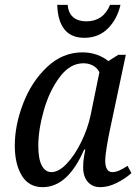

<svg xmlns="http://www.w3.org/2000/svg" viewBox="-20 -762 570 792"><path d="M41 -162Q41 -245 75.5 -335Q110 -425 174 -485.5Q238 -546 320 -546Q352 -546 380 -536Q408 -526 427 -510L468 -536H499L431 -215Q426 -191 420 -154.5Q414 -118 414 -100Q414 -52 444 -52Q468 -52 506 -78L522 -48Q498 -26 462.5 -8Q427 10 394 10Q361 10 342 -12Q323 -34 323 -72Q323 -97 327 -118.5Q331 -140 332 -145H327Q260 10 156 10Q99 10 70 -37.5Q41 -85 41 -162ZM354 -288 390 -464Q381 -482 363.5 -491.5Q346 -501 324 -501Q269 -501 226.5 -444.5Q184 -388 161 -307.5Q138 -227 138 -161Q138 -106 152.5 -79Q167 -52 192 -52Q222 -52 255 -86.5Q288 -121 315 -176Q342 -231 354 -288ZM216 -742H259Q262 -708 282 -691Q302 -674 336 -674Q406 -674 434 -742H477Q463 -682 424.5 -644Q386 -606 328 -606Q221 -606 216 -742Z"/></svg>

Font: Noto Serif Narrow
Style: Italic
Weight: 400
Width: 4
Italic angle: -12°
Designer: Monotype Design Team
Foundry: Monotype Imaging Inc.
Version: Version 1.001